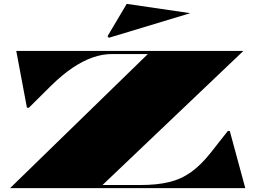

<svg xmlns="http://www.w3.org/2000/svg" viewBox="-20 -971 1322 991"><path d="M32 0 743 -692H556Q509 -692 458.5 -674.5Q408 -657 354.5 -621Q301 -585 243 -528L129 -415H119L64 -708H1236L509 -16H703Q789 -16 852 -31Q915 -46 966 -82.5Q1017 -119 1067 -182L1156 -295H1166L1246 0ZM542 -776 535 -784 634 -951 962 -903Z"/></svg>

Font: Kalnia Expanded SemiBold
Style: Regular
Weight: 600
Width: 7
Designer: Frida Medrano
Foundry: Frida Medrano
Version: Version 1.105